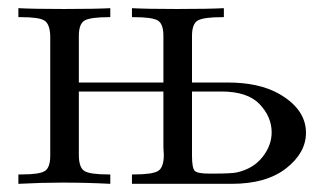

<svg xmlns="http://www.w3.org/2000/svg" viewBox="-20 -450 804 470"><path d="M25 0V-23H33Q77 -23 90 -31.5Q103 -40 103 -69V-362Q102 -391 89 -399.5Q76 -408 32 -408H25V-430Q62 -428 136 -428Q212 -428 250 -430V-408H247Q202 -408 187.5 -400Q173 -392 173 -362V-248H380V-362Q380 -392 366 -400Q352 -408 307 -408H303V-430Q340 -428 413 -428Q490 -428 528 -430V-408H524Q479 -408 464.5 -400Q450 -392 450 -362V-248H538Q613 -248 662 -221Q729 -183 729 -125Q729 -76 680.5 -38Q632 0 547 0H303V-23H308Q353 -23 367 -31.5Q381 -40 381 -71Q381 -74 380.5 -80Q380 -86 380 -89V-226H173V-71Q173 -40 186.5 -31.5Q200 -23 245 -23H250V0Q192 -3 134 -3H130Q83 -3 25 0ZM450 -69Q450 -38 457 -31.5Q464 -25 493 -25H498Q548 -25 560 -28Q600 -37 622.5 -65.5Q645 -94 645 -126Q645 -164 615.5 -195Q586 -226 522 -226H450Z"/></svg>

Font: CMU Serif
Style: Roman
Weight: 500
Version: Version 0.7.0